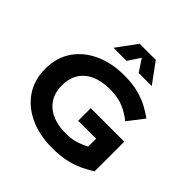

<svg xmlns="http://www.w3.org/2000/svg" viewBox="-237 -1141 1349 1349"><g transform="rotate(45 437.5 -466.5)"><path d="M215 -350Q215 -247 283 -188.5Q351 -130 475 -130Q528 -130 571 -143.5Q614 -157 650 -177V-255H472V-380H805V-85Q771 -64 727 -42Q683 -20 622 -5Q561 10 475 10Q353 10 257 -33.5Q161 -77 105.5 -157.5Q50 -238 50 -350Q50 -462 105.5 -542.5Q161 -623 257 -666.5Q353 -710 475 -710Q561 -710 623 -692.5Q685 -675 728 -650.5Q771 -626 800 -605L708 -486Q671 -518 614 -544Q557 -570 475 -570Q351 -570 283 -512Q215 -454 215 -350ZM475 -884 415 -793H285L395 -943H555L665 -793H535Z"/></g></svg>

Font: Copperplate Sans CC
Style: Bold
Weight: 700
Designer: indestructible type*
Foundry: Cowboy Collective
Version: Version 1.000